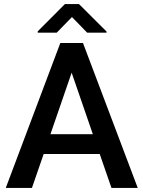

<svg xmlns="http://www.w3.org/2000/svg" viewBox="-20 -922 703 942"><path d="M526.9 0 469.2 -166.5H194.3L136.7 0H8.3L275.9 -710.9H387.2L655.8 0ZM227.5 -263.7H435.5L331.5 -565.4ZM367.7 -901.9 502.9 -767.1V-761.7H407.7L333 -838.4L258.3 -761.7H165V-768.1L298.3 -901.9Z"/></svg>

Font: Vazirmatn UI Medium
Style: Regular
Weight: 500
Designer: Saber Rastikerdar
Foundry: Saber Rastikerdar
Version: Version 33.003